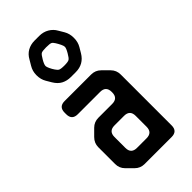

<svg xmlns="http://www.w3.org/2000/svg" viewBox="-249 -862 936 936"><g transform="rotate(-45 219.0 -394.5)"><path d="M103 -12Q123 8 152 8H338Q378 8 378 -32V-383Q378 -412 358 -432L325 -465Q305 -485 276 -485H93Q53 -485 53 -445V-434Q53 -394 93 -394H247Q287 -394 287 -354V-351Q287 -311 247 -311H152Q123 -311 103 -291L71 -259Q50 -238 50 -210V-94Q50 -65 70 -45ZM141 -114V-189Q141 -229 181 -229H247Q287 -229 287 -189V-114Q287 -74 247 -74H181Q141 -74 141 -114ZM114 -593Q129 -568 150 -557Q171 -546 198 -546H231Q286 -546 314 -593L330 -620Q343 -642 343 -670V-672Q343 -700 330 -722L314 -749Q302 -771 280 -784Q258 -797 230 -797H198Q171 -797 149.5 -785Q128 -773 115 -749L99 -722Q85 -699 85 -672V-670Q85 -642 98 -620ZM181 -613Q176 -616 168 -627.5Q160 -639 154 -652Q148 -665 148 -671Q148 -682 161 -704Q173 -725 180.5 -729.5Q188 -734 214 -734Q241 -734 248 -730Q254 -727 261.5 -715Q269 -703 275 -690.5Q281 -678 281 -671Q281 -661 268 -639Q256 -618 248 -613Q240 -608 214 -608Q189 -608 181 -613Z"/></g></svg>

Font: WDXL Lubrifont TC
Style: Regular
Weight: 400
Designer: [WDXL Lubrifont] Copyright 2020-2022 (c) NightFurySL2001, Skr-ZERO; [ZCOOL QingKe HuangYou] Copyright 2018-2022 (c) The 
Version: Version 2.001;hotconv 1.1.1;makeotfexe 2.6.0